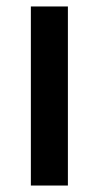

<svg xmlns="http://www.w3.org/2000/svg" viewBox="-20 -571 304 591"><path d="M75 -551C75 -551 75 0 75 0C75 0 189 0 189 0C189 0 189 -551 189 -551C189 -551 75 -551 75 -551Z"/></svg>

Font: Girnar Poppins
Style: Medium
Weight: 500
Designer: Ninad Kale (Devanagari), Jonny Pinhorn (Latin)
Foundry: Indian Type Foundry
Version: ""